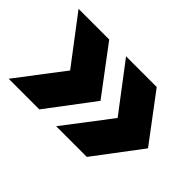

<svg xmlns="http://www.w3.org/2000/svg" viewBox="-84 -764 882 882"><g transform="rotate(45 356.5 -323.0)"><path d="M216.3 -95.7H17.1L189.9 -322.3L17.1 -549.8H216.3L387.2 -322.3ZM524.9 -95.7H325.7L498.5 -322.3L325.7 -549.8H524.9L695.8 -322.3Z"/></g></svg>

Font: Giphurs Black
Style: Regular
Weight: 900
Version: Version 0.920; ttfautohint (v1.8.4.7-5d5b)